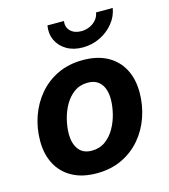

<svg xmlns="http://www.w3.org/2000/svg" viewBox="-114 -856 843 957"><g transform="rotate(-15 307.0 -377.0)"><path d="M267.8 10.7Q194 10.7 142.2 -17.6Q90.3 -45.8 63 -97.2Q35.6 -148.5 35.6 -217.2Q35.6 -283 56.5 -343.2Q77.5 -403.4 117.4 -450.7Q157.3 -498 214.6 -525.4Q272 -552.7 345.1 -552.7Q418.6 -552.7 470.6 -524.6Q522.5 -496.5 549.9 -445.1Q577.2 -393.8 577.2 -324.6Q577.2 -258.7 556.4 -198.5Q535.7 -138.2 495.7 -91.1Q455.7 -43.9 398.3 -16.6Q341 10.7 267.8 10.7ZM272.9 -104.6Q313.8 -104.6 343.5 -126.5Q373.3 -148.3 392.4 -182.7Q411.6 -217.1 420.8 -256Q430 -294.9 430 -328.7Q430 -361.5 420 -385.9Q410 -410.3 390.1 -423.9Q370.2 -437.5 339.7 -437.5Q298.9 -437.5 269.1 -415.9Q239.3 -394.3 220.2 -360.1Q201 -325.8 191.8 -287.1Q182.6 -248.3 182.6 -214Q182.6 -165.1 205.1 -134.9Q227.6 -104.6 272.9 -104.6ZM362.7 -613.3Q315 -613.3 280.3 -633.6Q245.6 -653.9 229.2 -688.3Q212.9 -722.7 219.8 -765H305.3Q300.2 -734.2 320.5 -713.8Q340.8 -693.5 376.4 -693.5Q399.9 -693.5 420.1 -702.8Q440.4 -712 454 -728.2Q467.5 -744.3 470.7 -765H556.8Q549.9 -722.7 521.8 -688.2Q493.7 -653.6 452.2 -633.5Q410.7 -613.3 362.7 -613.3Z"/></g></svg>

Font: Inter Variable
Style: Italic
Weight: 400
Italic angle: -9.39999°
Designer: Rasmus Andersson
Foundry: rsms
Version: Version 4.001;git-9221beed3